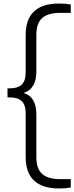

<svg xmlns="http://www.w3.org/2000/svg" viewBox="-20 -838 421 1088"><path d="M315 230Q125.5 230 125.5 51V-196Q125.5 -243.5 103.2 -264.8Q81 -286 36.5 -286H22.5V-337.5H36.5Q81 -337.5 103.2 -358.8Q125.5 -380 125.5 -427.5V-639Q125.5 -818 315 -818Q352 -818 381 -812.5V-765H319Q252.5 -765 219.2 -736Q186 -707 186 -640V-433.5Q186 -333.5 113.5 -311.5Q186 -290 186 -189.5V52Q186 119 219.2 148Q252.5 177 319 177H381V224.5Q352 230 315 230Z"/></svg>

Font: Encode Sans SemiExpanded SemiExpanded Light
Style: Regular
Weight: 300
Width: 6
Designer: Multiple Designers
Foundry: Impallari Type
Version: Version 3.000; ttfautohint (v1.8.3) -l 8 -r 50 -G 200 -x 14 